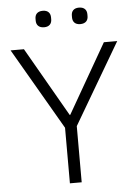

<svg xmlns="http://www.w3.org/2000/svg" viewBox="-59 -929 693 974"><g transform="rotate(-5 287.5 -442.0)"><path d="M257 0V-283L16 -698H84L286 -346H289L491 -698H559L317 -286V0ZM196 -800C168 -800 156 -816 156 -837V-847C156 -868 168 -884 196 -884C223 -884 235 -868 235 -847V-837C235 -816 223 -800 196 -800ZM380 -800C353 -800 341 -816 341 -837V-847C341 -868 353 -884 380 -884C408 -884 420 -868 420 -847V-837C420 -816 408 -800 380 -800Z"/></g></svg>

Font: Plexus Sans Light
Style: Regular
Weight: 300
Version: Version 2.001;PS 002.001;hotconv 1.0.70;makeotf.lib2.5.58329